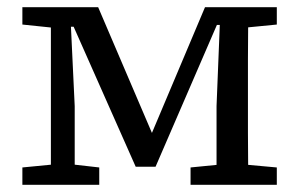

<svg xmlns="http://www.w3.org/2000/svg" viewBox="-20 -512 829 532"><path d="M356 -50 184 -438H151V-492H252L403 -139H399L548 -492H614V-443H581L411 -50ZM580 0V-218L591 -492H668Q668 -462 667.5 -424.5Q667 -387 667 -348Q667 -309 667 -274V-218Q667 -184 667 -144.5Q667 -105 667.5 -68Q668 -31 668 0ZM42 0V-48L145 -58H167L255 -48V0ZM508 0V-48L609 -58H637L747 -48V0ZM42 -444V-492H155V-434H138ZM121 0V-492H174L187 -218V0ZM626 -434V-492H747V-444L645 -434Z"/></svg>

Font: Source Serif 4
Style: Regular
Weight: 400
Designer: Frank Grießhammer
Foundry: Adobe Systems Incorporated
Version: Version 4.004;hotconv 1.0.116;makeotfexe 2.5.65601